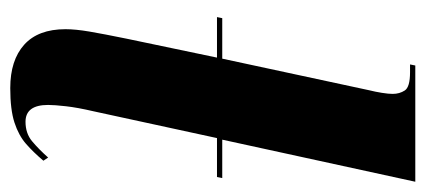

<svg xmlns="http://www.w3.org/2000/svg" viewBox="-242 -558 810 365"><g transform="rotate(90 162.5 -375.0)"><path d="M147 10Q94 10 64.5 -16.5Q35 -43 35 -95Q35 -114 39.5 -140.5Q44 -167 53 -211L89 -383H12L14 -393H91L151 -672Q154 -684 156 -696.5Q158 -709 158 -717Q158 -730 151.5 -740Q145 -750 117 -750H102L104 -760H325L245 -393H318L316 -383H242L191 -148Q184 -118 181.5 -96Q179 -74 179 -62Q179 -19 211 -19Q233 -19 248 -31.5Q263 -44 279 -62L285 -53Q269 -34 253 -20Q237 -6 212.5 2Q188 10 147 10Z"/></g></svg>

Font: Noto Serif Display ExtraCondensed ExtraBold
Style: Italic
Weight: 800
Width: 2
Italic angle: -12°
Designer: Monotype Design Team
Foundry: Monotype Imaging Inc.
Version: Version 2.009